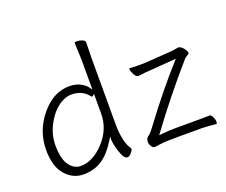

<svg xmlns="http://www.w3.org/2000/svg" viewBox="-117 -885 1271 1080"><g transform="rotate(-20 518.5 -345.5)"><path d="M1010 2Q969 -2 929 -4H794Q704 -4 677 0.5Q650 5 640.5 5Q631 5 622.5 -8.5Q614 -22 614 -34Q614 -56 628.5 -65.5Q643 -75 668 -109Q791 -275 914 -412L922 -421L763 -409Q736 -408 694 -402H692Q676 -402 663 -432Q657 -445 657 -452.5Q657 -460 659 -460H661Q687 -458 708 -458H740Q752 -458 762 -459L919 -470L954 -476H958Q976 -474 994 -446Q1001 -435 1001 -429Q1001 -423 989 -416.5Q977 -410 970 -402Q820 -230 694 -58L687 -49L698 -50Q748 -55 786 -55H863Q974 -55 991 -56H992Q1000 -56 1008 -40Q1016 -24 1016 -11Q1016 2 1010 2ZM661 -460ZM480 -681 478 -592V-185Q478 -141 487 -99Q496 -57 513 -36Q514 -33 514 -27.5Q514 -22 501.5 -7.5Q489 7 477 7Q457 7 441 -42.5Q425 -92 425 -118V-136L416 -121Q373 -50 325.5 -18.5Q278 13 213.5 13Q149 13 105 -38.5Q61 -90 61 -186Q61 -302 135.5 -391.5Q210 -481 305 -481Q342 -481 370 -467Q398 -453 413 -431L422 -418V-593L418 -699Q418 -704 433 -704Q448 -704 464 -697.5Q480 -691 480 -681ZM413 -385Q411 -382 407.5 -382Q404 -382 402 -385Q367 -433 300 -433Q268 -433 234 -412Q200 -391 174 -355Q119 -278 119 -196Q119 -114 146.5 -75.5Q174 -37 214 -37Q288 -37 355 -109.5Q422 -182 422 -276V-393Z"/></g></svg>

Font: ToneOZ-Pinyin-WenKai-Light
Style: Light
Weight: 300
Designer: Fontworks Inc.
Foundry: ToneOZ
Version: Version 0.240331